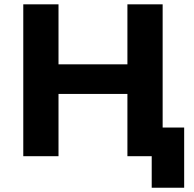

<svg xmlns="http://www.w3.org/2000/svg" viewBox="-20 -720 892 885"><path d="M567.3 0V-700H729.7V0ZM87.3 0V-700H249.7V0ZM237.3 -287V-423.6H579.1V-287ZM679.3 145.4V-37.7L716.4 0H569.7V-132.3H828.9V145.4Z"/></svg>

Font: Montserrat Alternates Thin
Style: Regular
Weight: 100
Designer: Julieta Ulanovsky
Foundry: Julieta Ulanovsky
Version: Version 9.000